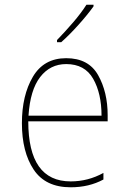

<svg xmlns="http://www.w3.org/2000/svg" viewBox="-20 -785 540 815"><path d="M240 -606Q275 -637 313.5 -680Q352 -723 377 -758V-765H347Q324 -729 290 -689.5Q256 -650 222 -615V-606ZM419 -23V-51Q354 -15 280 -15Q100 -15 100 -270H437V-296Q437 -394 396.5 -466Q356 -538 261 -538Q166 -538 119.5 -459Q73 -380 73 -262Q73 -140 123 -65Q173 10 280 10Q358 10 419 -23ZM261 -513Q340 -513 375.5 -450.5Q411 -388 411 -294H101Q108 -403 150.5 -458Q193 -513 261 -513Z"/></svg>

Font: Noto Sans Mono UI Condensed Thin
Style: Regular
Weight: 250
Width: 3
Designer: Monotype Design team
Foundry: Monotype Imaging Inc.
Version: 1.000